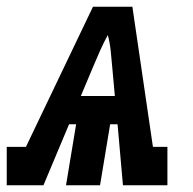

<svg xmlns="http://www.w3.org/2000/svg" viewBox="-53 -550 573 570"><path d="M-33 0V-114H24L223 -530H340L401 -114H444V0H312L296 -181H274L244 0H143L173 -181H152L76 0ZM187 -265H288L280 -353Q278 -377 275.5 -400.5Q273 -424 267 -446Q255 -424 244.5 -400.5Q234 -377 224 -353Z"/></svg>

Font: Iosevka Slab Heavy
Style: Italic
Weight: 900
Italic angle: -9°
Monospace: yes
Designer: Belleve Invis
Foundry: Belleve Invis
Version: Version 11.1.0; ttfautohint (v1.8.3)